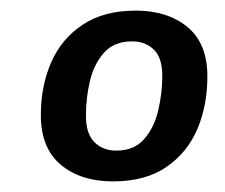

<svg xmlns="http://www.w3.org/2000/svg" viewBox="-20 -716 424 362"><path d="M193 -374Q132 -374 94.5 -405.5Q57 -437 57 -499Q57 -554 76.5 -598.5Q96 -643 136 -669.5Q176 -696 236 -696Q296 -696 333.5 -665Q371 -634 371 -572Q371 -517 352 -472.5Q333 -428 293.5 -401Q254 -374 193 -374ZM199 -432Q233 -432 252 -454Q271 -476 278.5 -508.5Q286 -541 286 -573Q286 -607 270 -622.5Q254 -638 229 -638Q195 -638 176 -616.5Q157 -595 149.5 -563Q142 -531 142 -498Q142 -464 158 -448Q174 -432 199 -432Z"/></svg>

Font: Chivo SemiBold
Style: Italic
Weight: 600
Italic angle: -8.05°
Designer: Hector Gatti
Foundry: Omnibus-Type
Version: Version 2.002